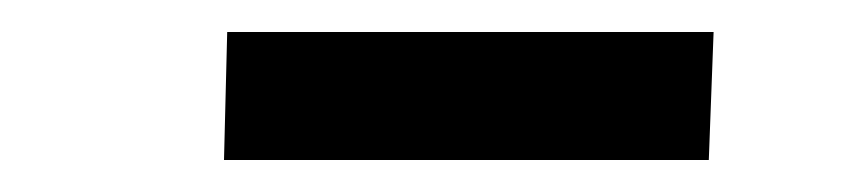

<svg xmlns="http://www.w3.org/2000/svg" viewBox="-20 -738 539 120"><path d="M122 -718H426L423 -638H120Z"/></svg>

Font: Literata 72pt SemiBold
Style: Italic
Weight: 600
Italic angle: -2°
Designer: Latin by Veronika Burian and Jose Scaglione. Greek by Irene Vlachou. Cyrillic by Vera Evstafieva
Foundry: TypeTogether
Version: Version 3.002